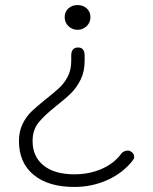

<svg xmlns="http://www.w3.org/2000/svg" viewBox="-20 -520 606 760"><path d="M236 -452Q236 -473 250.5 -486.5Q265 -500 287 -500Q309 -500 323.5 -486.5Q338 -473 338 -452Q338 -431 323 -416.5Q308 -402 287 -402Q266 -402 251 -416.5Q236 -431 236 -452ZM55 38Q55 0 69.5 -29.5Q84 -59 105 -79Q126 -99 161 -127Q194 -153 214.5 -172Q235 -191 248.5 -217.5Q262 -244 262 -279V-300Q262 -332 289 -332Q315 -332 315 -300V-279Q315 -237 299.5 -205.5Q284 -174 262 -152Q240 -130 203 -101Q155 -63 132 -34Q109 -5 109 38Q109 100 152.5 135Q196 170 274 170Q333 170 381.5 149Q430 128 458 91Q462 84 470 80Q478 76 486 76Q493 76 497 79Q511 87 511 101Q511 108 507 113Q469 163 407.5 191.5Q346 220 274 220Q171 220 113 172Q55 124 55 38Z"/></svg>

Font: Kodchasan ExtraLight
Style: Regular
Weight: 275
Version: Version 1.000; ttfautohint (v1.6)